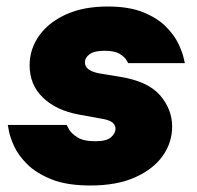

<svg xmlns="http://www.w3.org/2000/svg" viewBox="-20 -560 606 590"><path d="M258 10Q185 10 138 -9Q91 -28 63.5 -55.5Q36 -83 23.5 -110.5Q11 -138 7.5 -157Q4 -176 4 -176H185Q185 -176 191.5 -163.5Q198 -151 217 -138.5Q236 -126 273 -126Q308 -126 321.5 -138.5Q335 -151 335 -164Q335 -187 299 -194L222 -208Q152 -221 111.5 -260.5Q71 -300 71 -359Q71 -409 100 -450Q129 -491 182.5 -515.5Q236 -540 311 -540Q376 -540 419.5 -522.5Q463 -505 489 -479Q515 -453 527.5 -427Q540 -401 544 -383.5Q548 -366 548 -366H374Q374 -366 368.5 -375.5Q363 -385 347.5 -394.5Q332 -404 301 -404Q270 -404 255.5 -393.5Q241 -383 241 -368Q241 -342 288 -334L349 -324Q435 -310 472 -267Q509 -224 509 -171Q509 -122 480 -81Q451 -40 395 -15Q339 10 258 10Z"/></svg>

Font: Be Vietnam Pro Black
Style: Italic
Weight: 900
Italic angle: -12°
Designer: Lam Bao, Tony Le, Vietanh Nguyen
Foundry: Yellow Type Foundry
Version: Version 1.002; ttfautohint (v1.8.3)